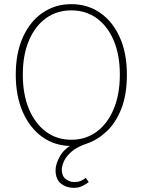

<svg xmlns="http://www.w3.org/2000/svg" viewBox="-20 -692 688 926"><path d="M336 214Q300 214 274 193.5Q248 173 248 128Q248 99 270 60Q292 21 346 -4L324 12Q246 12 185.5 -30.5Q125 -73 90.5 -150.5Q56 -228 56 -332Q56 -436 90.5 -512.5Q125 -589 185.5 -630.5Q246 -672 324 -672Q402 -672 462.5 -630.5Q523 -589 557.5 -512.5Q592 -436 592 -332Q592 -235 565 -167Q538 -99 494 -58Q450 -17 400 0Q352 16 325.5 39Q299 62 288.5 85.5Q278 109 278 126Q278 157 297 171.5Q316 186 338 186Q355 186 368 181Q381 176 394 166L408 186Q396 196 377.5 205Q359 214 336 214ZM324 -18Q394 -18 446.5 -57Q499 -96 528.5 -166.5Q558 -237 558 -332Q558 -427 528.5 -496.5Q499 -566 446.5 -604Q394 -642 324 -642Q254 -642 201.5 -604Q149 -566 119.5 -496.5Q90 -427 90 -332Q90 -237 119.5 -166.5Q149 -96 201.5 -57Q254 -18 324 -18Z"/></svg>

Font: Source Sans 3 Variable
Style: Regular
Weight: 200
Designer: Paul D. Hunt
Foundry: Adobe Systems Incorporated
Version: Version 3.026